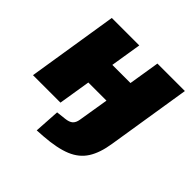

<svg xmlns="http://www.w3.org/2000/svg" viewBox="-181 -667 1018 1018"><g transform="rotate(45 328.0 -158.5)"><path d="M235 193 244 49 297 43Q326 40 339.5 28Q353 16 357 -9L385 -180H249L220 0H14L95 -510H301L273 -336H409L437 -510H643L568 -39Q556 39 525.5 87Q495 135 437 159Q379 183 282 190Z"/></g></svg>

Font: Mulish ExtraBlack
Style: Italic
Weight: 1000
Italic angle: -9°
Designer: Vernon Adams
Foundry: Vernon Adams
Version: Version 3.603; ttfautohint (v1.8.3)